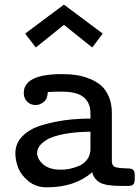

<svg xmlns="http://www.w3.org/2000/svg" viewBox="-20 -798 602 824"><path d="M45.9 -140.1Q45.9 -182.1 75.9 -213.1Q106 -244.1 156 -259.5Q206.1 -274.9 258.1 -282Q310.1 -289.1 368.2 -289.1V-312Q368.2 -365.2 328.1 -388.2Q299.3 -405.3 238.8 -404.8Q212.9 -404.8 185.1 -402.8Q184.1 -373 167.5 -360.1Q150.9 -347.2 132.8 -347.2Q111.8 -347.2 96.9 -361.6Q82 -376 82 -398.9Q82 -480 247.1 -480Q280.3 -480 308.6 -475.6Q336.9 -471.2 365.5 -459.7Q394 -448.2 414.6 -430.2Q435.1 -412.1 447.5 -382.1Q460 -352.1 460 -313V-104Q460.9 -86.9 473.4 -81.5Q485.8 -76.2 528.8 -75.2Q543.9 -75.2 551 -69.6Q558.1 -64 558.1 -46.9V-29.8Q558.1 -11.7 551.5 -5.9Q544.9 0 528.8 0H501Q433.1 0 408 -14.9Q382.8 -29.8 376 -59.1Q301.8 5.9 181.2 5.9Q134.3 5.9 102.1 -20.5Q69.8 -46.9 57.9 -78.6Q45.9 -110.4 45.9 -140.1ZM87.9 -653.8 253.9 -777.8H254.9L420.9 -653.8L376 -594.2L254.9 -690.9H253.9L133.8 -594.2ZM139.2 -142.1Q139.2 -116.2 165 -93Q190.9 -69.8 241.2 -69.8Q260.3 -69.8 279.1 -73.5Q297.9 -77.1 319.3 -86.2Q340.8 -95.2 354.5 -114Q368.2 -132.8 368.2 -159.2V-232.9Q301.3 -231.9 253.2 -222.4Q205.1 -212.9 182.1 -199Q159.2 -185.1 149.2 -171.1Q139.2 -157.2 139.2 -142.1Z"/></svg>

Font: CMU Concrete
Style: Bold
Weight: 700
Version: Version 0.7.0